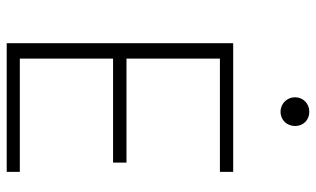

<svg xmlns="http://www.w3.org/2000/svg" viewBox="-200 -718 919 558"><g transform="rotate(90 259.0 -439.5)"><path d="M150.9 -38.1V-309.1H453.1V-348.1H150.9V-619.6H480V-658.2H106V0H480V-38.1ZM263.2 -837.9C263.2 -814.9 281.2 -795.9 305.2 -795.9C330.1 -795.9 346.7 -814.9 346.7 -837.9C346.7 -861.3 330.1 -879.4 305.2 -879.4C281.2 -879.4 263.2 -861.3 263.2 -837.9Z"/></g></svg>

Font: Estedad ExtraLight
Style: Regular
Weight: 200
Designer: Amin Abedi
Version: Version 7.3